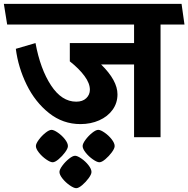

<svg xmlns="http://www.w3.org/2000/svg" viewBox="-40 -711 976 995"><path d="M792 0H654.8V-377H483.9Q568.8 -293.9 568.8 -222.2Q568.8 -177.2 543.5 -142.1Q518.1 -106.9 474.1 -87.4Q430.2 -67.9 377 -67.9Q286.1 -67.9 214.1 -125Q142.1 -182.1 98.1 -272Q54.2 -361.8 42 -458L144 -487.8Q168.9 -353 224.4 -268.6Q279.8 -184.1 355 -184.1Q388.2 -184.1 407 -202.1Q425.8 -220.2 425.8 -246.1Q425.8 -279.3 397.9 -317.1Q370.1 -355 321.8 -393.1V-487.8H654.8V-584H-2.9L-20 -690.9H900.9L916 -584H792ZM554.2 45.9Q554.2 58.1 539.6 78.1Q524.9 98.1 506.1 114Q487.3 129.9 475.1 129.9Q462.9 129.9 441.4 115Q419.9 100.1 404.1 80.1Q388.2 60.1 388.2 45.9Q388.2 33.7 403.1 13.4Q418 -6.8 437.5 -22.5Q457 -38.1 469.2 -38.1Q481 -38.1 502 -23.7Q522.9 -9.3 538.6 10.7Q554.2 30.8 554.2 45.9ZM434.1 180.2Q434.1 192.4 419.4 212.4Q404.8 232.4 386 248.3Q367.2 264.2 355 264.2Q342.8 264.2 321.3 249.3Q299.8 234.4 283.9 214.4Q268.1 194.3 268.1 180.2Q268.1 168 283 147.7Q297.9 127.4 317.4 111.8Q336.9 96.2 349.1 96.2Q360.8 96.2 381.8 110.6Q402.8 125 418.5 145Q434.1 165 434.1 180.2ZM312 45.9Q312 58.1 297.4 78.1Q282.7 98.1 263.9 114Q245.1 129.9 232.9 129.9Q220.7 129.9 199.2 115Q177.7 100.1 161.9 80.1Q146 60.1 146 45.9Q146 33.7 160.9 13.4Q175.8 -6.8 195.3 -22.5Q214.8 -38.1 227.1 -38.1Q238.8 -38.1 259.8 -23.7Q280.8 -9.3 296.4 10.7Q312 30.8 312 45.9Z"/></svg>

Font: Kadwa
Style: Regular
Weight: 400
Designer: Sol Matas
Foundry: Sol Matas
Version: Version 1.000;PS 001.000;hotconv 1.0.70;makeotf.lib2.5.58329